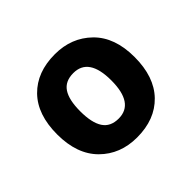

<svg xmlns="http://www.w3.org/2000/svg" viewBox="-97 -835 582 582"><g transform="rotate(-45 194.0 -544.5)"><path d="M360 -545Q360 -460 315 -413.5Q270 -367 193 -367Q121 -367 74.5 -413.5Q28 -460 28 -545Q28 -630 73 -676Q118 -722 195 -722Q266 -722 313 -676Q360 -630 360 -545ZM127 -545Q127 -496 143 -471.5Q159 -447 194 -447Q260 -447 260 -545Q260 -642 194 -642Q159 -642 143 -618Q127 -594 127 -545Z"/></g></svg>

Font: Noto IKEA Arabic
Style: Bold
Weight: 700
Designer: Monotype Design Team
Foundry: Monotype Imaging Inc.
Version: Version 1.200